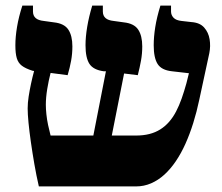

<svg xmlns="http://www.w3.org/2000/svg" viewBox="-20 -667 796 687"><path d="M119 0Q110 -39 103 -79.5Q96 -120 90.5 -158.5Q85 -197 82 -228Q79 -259 79 -279Q79 -299 82.5 -321.5Q86 -344 91 -367.5Q96 -391 102 -413L96 -414Q71 -422 58 -432Q45 -442 40 -459Q35 -476 35 -505Q35 -535 41 -571Q47 -607 60 -647H98V-626Q98 -611 107.5 -602.5Q117 -594 137 -592L173 -587Q210 -583 224.5 -561Q239 -539 239 -501Q239 -475 234.5 -450Q230 -425 222 -398L161 -406Q154 -379 149 -348.5Q144 -318 144 -292Q144 -277 146 -258Q148 -239 152 -220Q156 -201 161 -182H314L359 -412H351Q314 -417 300 -438.5Q286 -460 286 -505Q286 -535 292 -571Q298 -607 310 -647H348V-626Q348 -611 357.5 -602.5Q367 -594 387 -592L423 -587Q460 -583 474.5 -561Q489 -539 489 -501Q489 -475 484.5 -450Q480 -425 473 -398L424 -404L380 -182H466Q493 -182 514.5 -187.5Q536 -193 553.5 -204Q571 -215 585 -231Q599 -247 610 -268Q621 -289 630 -314.5Q639 -340 647 -369L656 -405L595 -412Q558 -416 544 -438Q530 -460 530 -505Q530 -535 535.5 -570Q541 -605 554 -647H592V-626Q592 -613 601 -603.5Q610 -594 630 -592L665 -588Q695 -586 710.5 -568.5Q726 -551 730 -526.5Q734 -502 729 -477L693 -310Q684 -267 671.5 -227Q659 -187 643.5 -152.5Q628 -118 609 -90Q590 -62 568 -42Q546 -22 520.5 -11Q495 0 467 0Z"/></svg>

Font: Noto Serif Hebrew ExtraBold
Style: Regular
Weight: 800
Version: Version 2.003